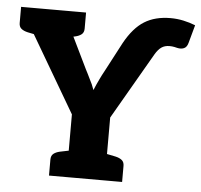

<svg xmlns="http://www.w3.org/2000/svg" viewBox="-52 -791 883 845"><g transform="rotate(5 389.0 -368.5)"><path d="M272 0V-277L7 -729H157Q179 -729 191.5 -718.5Q204 -708 213 -692L316 -480Q321 -470 326 -460.5Q331 -451 335 -442Q342 -429 347.5 -416.5Q353 -404 357 -392Q362 -404 367 -415.5Q372 -427 378 -439Q383 -449 388 -459.5Q393 -470 399 -480L467 -609Q505 -678 552.5 -707.5Q600 -737 668 -737Q697 -737 725 -731Q753 -725 778 -715L756 -635Q751 -616 738 -610.5Q725 -605 708 -609Q705 -610 695 -612Q685 -614 674 -614Q653 -614 638.5 -604Q624 -594 611 -572L441 -278V0ZM155 -666V-729H229V-666ZM105 -729 91 -611 47 -620Q29 -624 18.5 -632.5Q8 -641 8 -658V-729ZM295 -729V-658Q295 -641 284.5 -632.5Q274 -624 256 -620L212 -611L198 -729ZM195 0V-71Q195 -88 205.5 -96.5Q216 -105 234 -109L278 -118L292 0ZM421 0 435 -118 479 -109Q497 -105 507.5 -96.5Q518 -88 518 -71V0Z"/></g></svg>

Font: Aleo Black
Style: Regular
Weight: 900
Designer: Alessio Laiso
Foundry: Alessio Laiso
Version: Version 2.001;gftools[0.9.29]